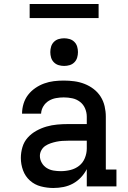

<svg xmlns="http://www.w3.org/2000/svg" viewBox="-20 -930 640 958"><path d="M246 8Q215 8 184 0Q153 -8 129.5 -29Q106 -50 95 -80Q84 -110 84 -142Q84 -169 92 -196Q100 -223 118.5 -243.5Q137 -264 161.5 -277.5Q186 -291 212 -298.5Q238 -306 265.5 -308.5Q293 -311 321 -311H413V-348Q413 -369 404.5 -389Q396 -409 379 -422Q362 -435 341 -439.5Q320 -444 298 -444Q279 -444 259.5 -440.5Q240 -437 223.5 -427Q207 -417 196.5 -400Q186 -383 185 -363H90Q90 -388 97.5 -412.5Q105 -437 120 -456.5Q135 -476 156 -490.5Q177 -505 200.5 -513.5Q224 -522 248.5 -525Q273 -528 298 -528Q325 -528 351 -524.5Q377 -521 401.5 -511.5Q426 -502 447 -486Q468 -470 482 -448Q496 -426 502 -400Q508 -374 508 -348V-84H561V0H413V-86Q401 -63 383.5 -44.5Q366 -26 344 -14Q322 -2 297 3Q272 8 246 8ZM283 -76Q308 -76 332 -82Q356 -88 375 -103Q394 -118 403.5 -141.5Q413 -165 413 -189V-228H321Q306 -228 291 -227Q276 -226 261.5 -223Q247 -220 232.5 -215Q218 -210 206 -202Q194 -194 186.5 -180.5Q179 -167 179 -152Q179 -134 188.5 -117.5Q198 -101 213.5 -91.5Q229 -82 247 -79Q265 -76 283 -76ZM300 -601Q286 -601 272.5 -605Q259 -609 249 -619Q239 -629 235 -642.5Q231 -656 231 -670Q231 -684 235 -697.5Q239 -711 249 -721Q259 -731 272.5 -735Q286 -739 300 -739Q314 -739 327.5 -735Q341 -731 351 -721Q361 -711 365 -697.5Q369 -684 369 -670Q369 -656 365 -642.5Q361 -629 351 -619Q341 -609 327.5 -605Q314 -601 300 -601ZM128 -840V-910H472V-840Z"/></svg>

Font: Iosevka Etoile Medium
Style: Regular
Weight: 500
Designer: Belleve Invis
Foundry: Belleve Invis
Version: Version 22.1.2; ttfautohint (v1.8.4)